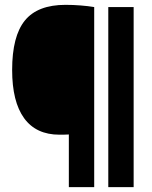

<svg xmlns="http://www.w3.org/2000/svg" viewBox="-20 -769 625 789"><path d="M262.9 0V-216.4Q252.6 -215.9 244.1 -215.7Q235.6 -215.5 224.5 -215.5Q128.4 -215.5 79.1 -283.3Q29.9 -351.1 29.9 -481.6Q29.9 -620.3 82.2 -684.7Q134.6 -749.1 249.2 -749.1Q280.1 -749.1 311.3 -746.6Q342.6 -744.1 367.1 -740V0ZM425 0V-740H529.2V0Z"/></svg>

Font: Encode Sans SC Condensed Thin
Style: Regular
Weight: 100
Width: 3
Designer: Multiple Designers
Foundry: Impallari Type
Version: Version 3.002